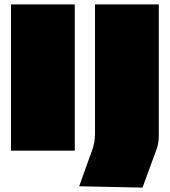

<svg xmlns="http://www.w3.org/2000/svg" viewBox="-20 -685 772 873"><path d="M30 -665H320V0H30ZM412 -665H702V-66Q702 -36 693 -9.5Q684 17 673 45L628 168L340 162L384 39Q393 15 399 -2Q405 -19 408.5 -37Q412 -55 412 -81Z"/></svg>

Font: Gajraj One
Style: Regular
Weight: 400
Designer: Saurabh Sharma
Foundry: Saurabh Sharma
Version: Version 1.000